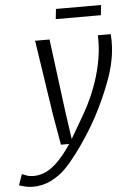

<svg xmlns="http://www.w3.org/2000/svg" viewBox="-161 -768 735 1060"><g transform="rotate(-5 207.0 -238.5)"><path d="M-24 245Q-42 245 -62 240.5Q-82 236 -98 230L-77 170Q-65.5 175 -50 180.5Q-34.5 186 -12 186Q22.5 186 55.8 170.5Q89 155 123.8 120Q158.5 85 198 27H152L122 -146L60 -557H140L193 -146L214 1Q230 -27 246.2 -54.2Q262.5 -81.5 278 -109Q315.5 -171.5 342.8 -236Q370 -300.5 386.2 -364.8Q402.5 -429 407 -491Q408 -504.5 408 -517V-557H479Q480.5 -539 480.8 -522.2Q481 -505.5 480 -491Q476.5 -405 440 -305Q403.5 -205 350 -105Q325 -59 292.5 -8.5Q260 42 225 88Q190 134 157 167Q126.5 197.5 80.2 221.2Q34 245 -24 245ZM184 -666 190 -722H440L434 -666Z"/></g></svg>

Font: Koeln Type Sans Light
Style: Italic
Weight: 300
Italic angle: -7.5°
Designer: Eben Sorkin
Foundry: Eben Sorkin
Version: Version 2.001